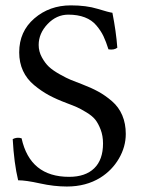

<svg xmlns="http://www.w3.org/2000/svg" viewBox="-20 -678 525 708"><path d="M394.5 -630.9Q408.2 -561.5 412.6 -502Q400.4 -492.7 379.9 -496.1Q371.1 -524.4 361.6 -544.4Q352.1 -564.5 335.4 -584.2Q318.8 -604 292.7 -614Q266.6 -624 231.9 -624Q188.5 -624 155.5 -589.4Q122.6 -554.7 122.6 -512.2Q122.6 -488.3 134.3 -466.8Q146 -445.3 160.6 -431.6Q175.3 -418 200.7 -403.8Q226.1 -389.6 241.2 -383.5Q256.3 -377.4 281.7 -367.7Q316.4 -354.5 342.3 -340.3Q368.2 -326.2 393.1 -304.7Q418 -283.2 430.9 -252.7Q443.8 -222.2 443.8 -184.1Q443.8 -136.7 418.5 -93.3Q393.1 -49.8 350.1 -22.9Q297.4 9.8 226.6 9.8Q179.2 9.8 127.2 -1.7Q75.2 -13.2 46.9 -13.2Q31.7 -76.2 26.9 -165Q42.5 -173.3 59.6 -168Q90.8 -25.9 234.9 -25.9Q294.9 -25.9 327.4 -57.4Q359.9 -88.9 359.9 -148.9Q359.9 -177.2 351.1 -200.2Q342.3 -223.1 331.1 -237.1Q319.8 -251 298.3 -263.9Q276.9 -276.9 263.7 -282.7Q250.5 -288.6 225.6 -297.9Q188 -312 160.4 -326.9Q132.8 -341.8 106 -364Q79.1 -386.2 64.9 -416.7Q50.8 -447.3 50.8 -484.9Q50.8 -562 106.7 -610.1Q162.6 -658.2 241.2 -658.2Q298.3 -658.2 339.6 -645.5Q380.9 -632.8 394.5 -630.9Z"/></svg>

Font: Linux Libertine O
Style: Regular
Weight: 400
Designer: Philipp H. Poll
Foundry: Philipp H. Poll
Version: Version 5.3.0